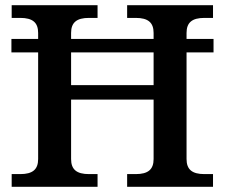

<svg xmlns="http://www.w3.org/2000/svg" viewBox="-20 -720 867 740"><path d="M24 -570V-518H127V-107C127 -67 106 -49 58 -49H25V0H356V-49H323C275 -49 254 -67 254 -107V-336H572V-107C572 -67 551 -49 503 -49H470V0H801V-49H768C720 -49 699 -67 699 -107V-518H803V-570H699V-593C699 -633 720 -651 768 -651H801V-700H470V-651H503C551 -651 572 -633 572 -593V-570H254V-593C254 -633 275 -651 323 -651H356V-700H25V-651H58C106 -651 127 -633 127 -593V-570ZM254 -392V-518H572V-392Z"/></svg>

Font: LT Superior Serif Semibold
Style: Regular
Weight: 600
Designer: Daniel Lyons
Foundry: LyonsType
Version: Version 2.120;FEAKit 1.0